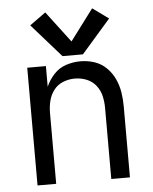

<svg xmlns="http://www.w3.org/2000/svg" viewBox="-54 -815 684 861"><g transform="rotate(-5 288.0 -385.0)"><path d="M242 -568H334L465 -718L393 -770L288 -630L182 -770L110 -718ZM80 0H164V-320Q164 -347 170.5 -373.5Q177 -400 193.5 -421.5Q210 -443 235.5 -453Q261 -463 288 -463Q315 -463 340.5 -453Q366 -443 383 -421.5Q400 -400 406 -373.5Q412 -347 412 -320V0H496V-320Q496 -352 491 -383.5Q486 -415 472.5 -444Q459 -473 436 -495.5Q413 -518 382.5 -528Q352 -538 320 -538Q287 -538 255 -527.5Q223 -517 200 -492Q177 -467 164 -437V-530H80Z"/></g></svg>

Font: Iosevka SS01 Extended
Style: Regular
Weight: 400
Width: 7
Monospace: yes
Designer: Belleve Invis
Foundry: Belleve Invis
Version: Version 3.4.7; ttfautohint (v1.8.3)